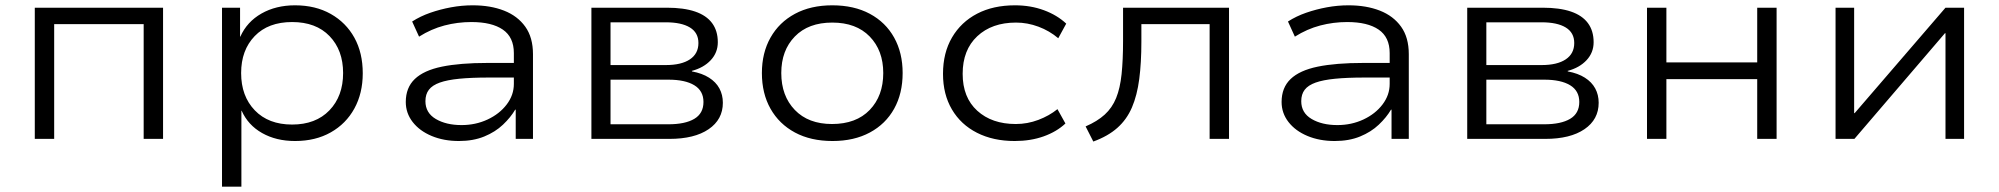

<svg xmlns="http://www.w3.org/2000/svg" viewBox="-20 -523 7527 723"><path d="M111 0V-494H594V0H521V-432H184V0Z M816 180V-494H884V-385H885Q910 -441 964.5 -472Q1019 -503 1091 -503Q1168 -503 1225.5 -470.5Q1283 -438 1314.5 -381Q1346 -324 1346 -247Q1346 -172 1314.5 -114.5Q1283 -57 1225.5 -24.5Q1168 8 1091 8Q1020 8 967 -22Q914 -52 890 -106H889V180ZM1080 -54Q1169 -54 1220.5 -107.5Q1272 -161 1272 -248Q1272 -334 1221 -387Q1170 -440 1080 -440Q990 -440 939 -387Q888 -334 888 -248Q888 -161 939.5 -107.5Q991 -54 1080 -54Z M1708 8Q1651 8 1605.5 -11Q1560 -30 1534 -63.5Q1508 -97 1508 -139Q1508 -193 1542 -225.5Q1576 -258 1644 -272Q1712 -286 1816 -286H1930V-231H1820Q1755 -231 1709.5 -226.5Q1664 -222 1636 -212Q1608 -202 1595 -185Q1582 -168 1582 -142Q1582 -98 1621 -75Q1660 -52 1718 -52Q1771 -52 1816 -73Q1861 -94 1888 -129.5Q1915 -165 1915 -207V-323Q1915 -383 1873.5 -411.5Q1832 -440 1755 -440Q1703 -440 1653.5 -427Q1604 -414 1558 -385L1532 -442Q1563 -462 1600.5 -475Q1638 -488 1678.5 -495.5Q1719 -503 1760 -503Q1827 -503 1878 -483Q1929 -463 1958 -422.5Q1987 -382 1987 -319V0H1922V-110H1920Q1903 -81 1874 -53.5Q1845 -26 1803.5 -9Q1762 8 1708 8Z M2207 0V-494H2491Q2555 -494 2597.5 -479.5Q2640 -465 2661.5 -436Q2683 -407 2683 -364Q2683 -325 2656.5 -296.5Q2630 -268 2585 -256L2586 -254Q2624 -247 2650 -230.5Q2676 -214 2689 -190Q2702 -166 2702 -136Q2702 -73 2648.5 -36.5Q2595 0 2501 0ZM2279 -55H2497Q2560 -55 2594.5 -75.5Q2629 -96 2629 -139Q2629 -181 2594.5 -202Q2560 -223 2497 -223H2279ZM2279 -278H2487Q2546 -278 2578 -299.5Q2610 -321 2610 -361Q2610 -400 2578 -419.5Q2546 -439 2487 -439H2279Z M3115 8Q3033 8 2973.5 -24Q2914 -56 2881.5 -113.5Q2849 -171 2849 -248Q2849 -324 2881.5 -381.5Q2914 -439 2973.5 -471Q3033 -503 3114 -503Q3196 -503 3255.5 -471Q3315 -439 3347 -381.5Q3379 -324 3379 -248Q3379 -171 3347 -113.5Q3315 -56 3255.5 -24Q3196 8 3115 8ZM3113 -56Q3204 -56 3255 -109Q3306 -162 3306 -248Q3306 -333 3255 -385.5Q3204 -438 3114 -438Q3024 -438 2973 -385.5Q2922 -333 2922 -248Q2922 -162 2973 -109Q3024 -56 3113 -56Z M3801 8Q3720 8 3659 -23Q3598 -54 3564.5 -111Q3531 -168 3531 -245Q3531 -324 3565 -382Q3599 -440 3659.5 -471.5Q3720 -503 3802 -503Q3861 -503 3911 -484.5Q3961 -466 3995 -434L3965 -379Q3932 -407 3890.5 -422.5Q3849 -438 3806 -438Q3715 -438 3660 -386.5Q3605 -335 3605 -245Q3605 -156 3660 -106Q3715 -56 3805 -56Q3849 -56 3890 -71.5Q3931 -87 3962 -112L3992 -58Q3959 -27 3910 -9.5Q3861 8 3801 8Z M4097 10 4068 -47Q4112 -66 4140 -91.5Q4168 -117 4183 -154Q4198 -191 4203.5 -244Q4209 -297 4209 -368V-494H4608V0H4535V-432H4278V-366Q4278 -287 4270 -225.5Q4262 -164 4242.5 -118.5Q4223 -73 4187.5 -41.5Q4152 -10 4097 10Z M5006 8Q4949 8 4903.5 -11Q4858 -30 4832 -63.5Q4806 -97 4806 -139Q4806 -193 4840 -225.5Q4874 -258 4942 -272Q5010 -286 5114 -286H5228V-231H5118Q5053 -231 5007.5 -226.5Q4962 -222 4934 -212Q4906 -202 4893 -185Q4880 -168 4880 -142Q4880 -98 4919 -75Q4958 -52 5016 -52Q5069 -52 5114 -73Q5159 -94 5186 -129.5Q5213 -165 5213 -207V-323Q5213 -383 5171.5 -411.5Q5130 -440 5053 -440Q5001 -440 4951.5 -427Q4902 -414 4856 -385L4830 -442Q4861 -462 4898.5 -475Q4936 -488 4976.5 -495.5Q5017 -503 5058 -503Q5125 -503 5176 -483Q5227 -463 5256 -422.5Q5285 -382 5285 -319V0H5220V-110H5218Q5201 -81 5172 -53.5Q5143 -26 5101.5 -9Q5060 8 5006 8Z M5505 0V-494H5789Q5853 -494 5895.5 -479.5Q5938 -465 5959.5 -436Q5981 -407 5981 -364Q5981 -325 5954.5 -296.5Q5928 -268 5883 -256L5884 -254Q5922 -247 5948 -230.5Q5974 -214 5987 -190Q6000 -166 6000 -136Q6000 -73 5946.5 -36.5Q5893 0 5799 0ZM5577 -55H5795Q5858 -55 5892.5 -75.5Q5927 -96 5927 -139Q5927 -181 5892.5 -202Q5858 -223 5795 -223H5577ZM5577 -278H5785Q5844 -278 5876 -299.5Q5908 -321 5908 -361Q5908 -400 5876 -419.5Q5844 -439 5785 -439H5577Z M6182 0V-494H6255V-288H6597V-494H6670V0H6597V-225H6255V0Z M6892 0V-494H6962V-97H6964L7306 -494H7376V0H7306V-398H7304L6963 0Z"/></svg>

Font: Nunito Sans 7pt SemiExpanded Light
Style: Regular
Weight: 300
Width: 6
Designer: Vernon Adams
Foundry: Vernon Adams
Version: Version 3.101;gftools[0.9.27]